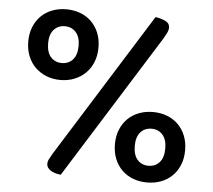

<svg xmlns="http://www.w3.org/2000/svg" viewBox="-50 -727 878 790"><g transform="rotate(5 389.0 -332.5)"><path d="M338 -528Q338 -494 327 -467Q316 -440 296.5 -421Q277 -402 250.5 -391.5Q224 -381 193 -381Q162 -381 135.5 -391.5Q109 -402 89.5 -421Q70 -440 59 -467Q48 -494 48 -528Q48 -561 59 -588Q70 -615 89.5 -634Q109 -653 135.5 -663Q162 -673 193 -673Q224 -673 250.5 -663Q277 -653 296.5 -634Q316 -615 327 -588Q338 -561 338 -528ZM130 -528Q130 -490 147.5 -470.5Q165 -451 193 -451Q221 -451 238.5 -470.5Q256 -490 256 -528Q256 -564 238.5 -583.5Q221 -603 193 -603Q165 -603 147.5 -583.5Q130 -564 130 -528ZM561 -673Q587 -669 603.5 -660.5Q620 -652 620 -635Q620 -624 614.5 -613Q609 -602 601 -588L229 7Q203 5 186.5 -6Q170 -17 170 -32Q170 -43 175 -52.5Q180 -62 188 -76ZM730 -138Q730 -104 719 -77Q708 -50 688.5 -31Q669 -12 642.5 -2Q616 8 585 8Q554 8 527.5 -2Q501 -12 481.5 -31Q462 -50 451 -77Q440 -104 440 -138Q440 -171 451 -198Q462 -225 481.5 -244Q501 -263 527.5 -273Q554 -283 585 -283Q616 -283 642.5 -273Q669 -263 688.5 -244Q708 -225 719 -198Q730 -171 730 -138ZM522 -138Q522 -100 539.5 -80.5Q557 -61 585 -61Q613 -61 630.5 -80.5Q648 -100 648 -138Q648 -175 630.5 -194.5Q613 -214 585 -214Q557 -214 539.5 -194.5Q522 -175 522 -138Z"/></g></svg>

Font: Baloo Bhaina 2 Medium
Style: Regular
Weight: 500
Designer: Yesha Goshar, Manish Minz, Shuchita Grover and Ek Type
Foundry: Ek Type
Version: Version 1.640;hotconv 1.0.111;makeotfexe 2.5.65597; ttfautoh